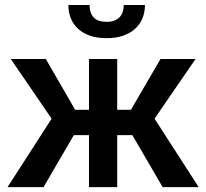

<svg xmlns="http://www.w3.org/2000/svg" viewBox="-20 -772 850 792"><path d="M420 -614.5Q381.5 -614.5 352 -624.5Q322.5 -634.5 302.5 -652.8Q282.5 -671 272.2 -696.2Q262 -721.5 262 -751.5H349.5Q349.5 -718.5 366.2 -700.2Q383 -682 420 -682Q439 -682 452.2 -687.2Q465.5 -692.5 474 -701.8Q482.5 -711 486.5 -723.8Q490.5 -736.5 490.5 -751.5H578Q578 -721.5 567.5 -696.2Q557 -671 536.8 -652.8Q516.5 -634.5 487.2 -624.5Q458 -614.5 420 -614.5ZM799.5 0H651L526 -214.5H463.5V0H347V-214.5H284.5L159.5 0H11L193 -282.5L24.5 -528.5H169L290 -319H347V-528.5H463.5V-319H520L642 -528.5H786.5L617.5 -282.5Z"/></svg>

Font: Roberto Sans Medium
Style: Regular
Weight: 500
Designer: Google (font) & Cristiano Sobral (main changes)
Version: Version 1.000;October 12, 2021;FontCreator 14.0.0.2814 64-bi